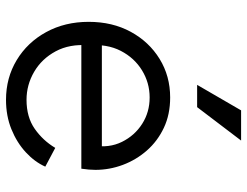

<svg xmlns="http://www.w3.org/2000/svg" viewBox="-114 -716 842 655"><g transform="rotate(90 307.5 -389.0)"><path d="M55 -270Q55 -351 89 -413.5Q123 -476 181.5 -512Q240 -548 313 -548Q371 -548 416.5 -526.5Q462 -505 494 -468.5Q526 -432 543 -386.5Q560 -341 560 -293Q560 -283 559 -270.5Q558 -258 556 -245H103V-315H513L477 -285Q486 -340 464.5 -383.5Q443 -427 403 -452.5Q363 -478 313 -478Q263 -478 220.5 -452Q178 -426 154 -379.5Q130 -333 135 -269Q130 -205 155.5 -157.5Q181 -110 225.5 -84Q270 -58 321 -58Q380 -58 420 -86Q460 -114 485 -156L549 -122Q533 -86 500 -55.5Q467 -25 421.5 -6.5Q376 12 321 12Q246 12 185.5 -24.5Q125 -61 90 -125Q55 -189 55 -270ZM270 -640 357 -790H460L346 -640Z"/></g></svg>

Font: Kosmopol Plus Jakarta Sans
Style: Regular
Weight: 400
Designer: Gumpita Rahayu
Foundry: Tokotype
Version: Version 2.006